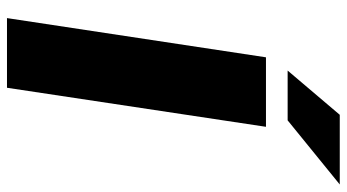

<svg xmlns="http://www.w3.org/2000/svg" viewBox="-236 -732 969 536"><g transform="rotate(90 248.0 -464.5)"><path d="M31 0 140.5 -723H334.5L225.5 0ZM177.5 -783.5 301 -929H495.5L316.5 -783.5Z"/></g></svg>

Font: Public Sans Thin Black
Style: Italic
Weight: 900
Italic angle: -8°
Version: Version 2.001